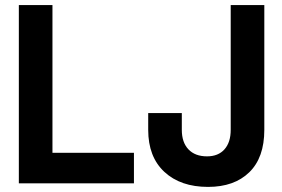

<svg xmlns="http://www.w3.org/2000/svg" viewBox="-20 -720 1108 754"><path d="M54 0V-700H186V-120H506V0ZM562 -210V-276H694V-210Q694 -161 720 -133.5Q746 -106 793 -106Q837 -106 861.5 -133.5Q886 -161 886 -210V-700H1018V-210Q1018 -101 959 -43.5Q900 14 797 14Q689 14 625.5 -45Q562 -104 562 -210Z"/></svg>

Font: Space Grotesk Frontify
Style: Bold
Weight: 700
Designer: Florian Karsten
Version: Version 2.000